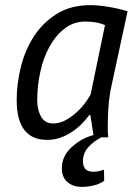

<svg xmlns="http://www.w3.org/2000/svg" viewBox="-20 -533 527 748"><path d="M414 -197Q406 -160 403 -122Q400 -84 400 -51Q400 -36 400 -22.5Q400 -9 402 2H375Q344 18 323.5 41Q303 64 303 96Q303 113 312 124.5Q321 136 344 136Q363 136 385 128L386 171Q369 184 345 189.5Q321 195 301 195Q267 196 244 177.5Q221 159 221 122Q221 101 228.5 83Q236 65 250 49.5Q264 34 287 18.5Q310 3 344 -7L332 -85H328Q316 -68 298.5 -50.5Q281 -33 260 -19Q239 -5 215 3.5Q191 12 164 12Q45 12 45 -143Q45 -207 61.5 -273Q78 -339 112.5 -392Q147 -445 201.5 -479Q256 -513 333 -513Q361 -513 401.5 -506.5Q442 -500 477 -489ZM187 -52Q211 -52 233 -63.5Q255 -75 274.5 -92Q294 -109 309 -128.5Q324 -148 333 -165L389 -435Q359 -449 313 -449Q267 -449 232 -422Q197 -395 173 -351.5Q149 -308 137 -253Q125 -198 125 -143Q125 -105 140 -78.5Q155 -52 187 -52Z"/></svg>

Font: PT Sans
Style: Italic
Weight: 400
Italic angle: -12°
Designer: A.Korolkova, O.Umpeleva, V.Yefimov
Foundry: ParaType Ltd
Version: Version 2.003W OFL